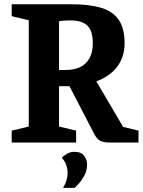

<svg xmlns="http://www.w3.org/2000/svg" viewBox="-20 -668 669 900"><path d="M34.8 0V-55.7L114.9 -74.9V-573.1L34.8 -592.3V-648H316.8Q396.5 -648 451.7 -632.2Q506.9 -616.4 535.5 -576.5Q564.1 -536.6 564.1 -464.9Q564.1 -432.8 555.1 -405.2Q546.2 -377.6 529.4 -355.3Q512.6 -333 487.9 -315.7Q463.2 -298.5 431.7 -286.5L557.1 -73.2L629.3 -55.7V0H492.6Q463.7 0 448.8 -8.5Q433.8 -16.9 422.1 -39.2L305.6 -264H256.7V-74.9L336.8 -55.7V0ZM256.7 -340H287Q327.9 -340 356.3 -353.8Q384.6 -367.7 399.8 -395.6Q415 -423.5 415 -464.7Q415 -492.4 409.3 -512.8Q403.7 -533.1 391.2 -546.2Q378.7 -559.3 358.4 -565.8Q338.2 -572.4 307.9 -572.4Q292.9 -572.4 279 -571.3Q265.1 -570.2 256.7 -568.2ZM275.7 212.5Q296.9 178.1 296.9 143.2Q296.9 123 290.4 104.9Q283.9 86.7 269.7 71.6Q280.7 60.4 295.5 52Q310.4 43.7 329.2 43.7Q361.1 43.7 374.6 62.6Q388.1 81.4 388.1 103.1Q388.1 131.6 375.2 155.2Q362.3 178.8 348.4 193.8Q334.5 208.9 329.2 212.5Z"/></svg>

Font: Faustina Light
Style: Regular
Weight: 300
Designer: Alfonso Garcia
Foundry: http://www.omnibus-type.com
Version: Version 1.200